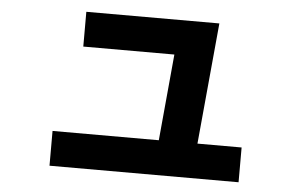

<svg xmlns="http://www.w3.org/2000/svg" viewBox="-44 -625 1089 693"><g transform="rotate(5 500.0 -278.5)"><path d="M843 4H158V-122H543L572 -435H242V-561H724L683 -122H843Z"/></g></svg>

Font: Murecho
Style: Bold
Weight: 700
Designer: Neil Summerour
Foundry: Positype
Version: Version 1.010; ttfautohint (v1.8.3)